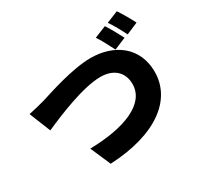

<svg xmlns="http://www.w3.org/2000/svg" viewBox="-183 -1081 1366 1326"><g transform="rotate(-30 500.0 -417.5)"><path d="M23 -549 91 -380C210 -433 435 -527 574 -527C686 -527 743 -462 743 -374C743 -216 542 -138 267 -133L337 28C715 10 918 -152 918 -371C918 -566 770 -674 581 -674C433 -674 226 -603 154 -581C118 -571 60 -556 23 -549ZM777 -815 683 -777C710 -738 739 -679 760 -638L855 -678C837 -713 802 -778 777 -815ZM900 -863 806 -825C833 -787 865 -728 885 -687L979 -727C962 -761 926 -825 900 -863Z"/></g></svg>

Font: ChiuKong Gothic MN Heavy
Style: Regular
Weight: 900
Designer: Ryoko NISHIZUKA 西塚涼子 (kana, bopomofo & ideographs); Paul D. Hunt (Latin, Greek & Cyrillic); Sandoll Communications 산돌커뮤니
Foundry: Adobe
Version: Version 1.300